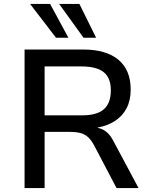

<svg xmlns="http://www.w3.org/2000/svg" viewBox="-20 -957 773 977"><path d="M105 0V-705H404Q520 -705 582.5 -653Q645 -601 645 -501Q645 -446 624 -406Q603 -366 565 -341.5Q527 -317 477 -308L479 -306L487 -304Q508 -298 526 -282Q544 -266 561 -232L685 0H573L458 -219Q443 -246 426.5 -260.5Q410 -275 387.5 -280.5Q365 -286 334 -286H207V0ZM207 -370H397Q474 -370 509 -401.5Q544 -433 544 -497Q544 -561 507.5 -590Q471 -619 393 -619H207ZM405 -765 281 -937H384L469 -765ZM265 -765 133 -937H235L328 -765Z"/></svg>

Font: Nunito Sans 7pt Medium
Style: Regular
Weight: 500
Designer: Vernon Adams
Foundry: Vernon Adams
Version: Version 3.101;gftools[0.9.27]